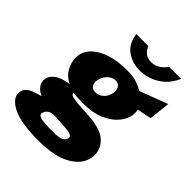

<svg xmlns="http://www.w3.org/2000/svg" viewBox="-278 -869 1187 1187"><g transform="rotate(45 315.0 -276.0)"><path d="M258 171Q101.5 171 29 132.8Q-43.5 94.5 -36 41Q-32.5 18 -16.5 3.5Q-0.5 -11 19.8 -19Q40 -27 56.8 -31Q73.5 -35 78 -36.5Q73 -39.5 56.8 -49.5Q40.5 -59.5 27.2 -79.2Q14 -99 18.5 -130Q22.5 -156.5 53 -180Q83.5 -203.5 148.5 -213Q99 -237 76.5 -283.2Q54 -329.5 60.5 -375Q67 -420 103.8 -453.8Q140.5 -487.5 200.2 -506.2Q260 -525 336 -525Q395 -525 427.5 -513Q460 -501 483.5 -487.5Q517.5 -500.5 569.8 -519.8Q622 -539 667 -557L651 -417L559 -399.5Q562.5 -373 560 -354Q554 -313 521.2 -274.5Q488.5 -236 431.2 -211.5Q374 -187 294 -187Q278.5 -187 256.8 -188Q235 -189 225.5 -189.5Q214.5 -190.5 208.2 -191.8Q202 -193 203 -187.5Q205.5 -175.5 225.8 -170.8Q246 -166 273 -163.5Q290 -162 318 -160.8Q346 -159.5 375 -157Q485 -150 530.5 -103Q576 -56 567 8Q557 79 479.2 125Q401.5 171 258 171ZM296.5 -289Q327.5 -289 350.8 -311.8Q374 -334.5 378.5 -368Q382.5 -393 370.8 -411.5Q359 -430 334.5 -430Q303.5 -430 280 -404.8Q256.5 -379.5 251.5 -346Q248 -321 260 -305Q272 -289 296.5 -289ZM284.5 69Q339 69 358.5 56.8Q378 44.5 380.5 26Q383.5 2 325 -2.5L231.5 -8.5Q191 -11 173.5 3.8Q156 18.5 153.5 35.5Q150.5 56 182 62.5Q213.5 69 284.5 69ZM395 -578Q330.5 -578 281 -612.8Q231.5 -647.5 221 -723H326Q336.5 -697.5 356.2 -681.2Q376 -665 408 -665Q441 -665 465.5 -681.2Q490 -697.5 508 -723H613Q580 -649.5 520.5 -613.8Q461 -578 395 -578Z"/></g></svg>

Font: Public Sans Black
Style: Italic
Weight: 900
Italic angle: -8°
Designer: The Public Sans project authors (U.S. Web Design System). Libre Franklin designed by Pablo Impallari and Rodrigo Fuenzal
Version: Version 1.007; ttfautohint (v1.8.1) -l 8 -r 50 -G 200 -x 14 